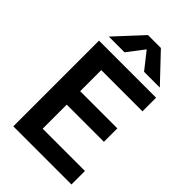

<svg xmlns="http://www.w3.org/2000/svg" viewBox="-300 -1141 1245 1245"><g transform="rotate(45 322.5 -518.0)"><path d="M108.4 -849.6 281.2 -1036.1H399.4L576.2 -849.6H431.6L340.8 -964.8L252.9 -849.6ZM82 0V-786.1H605.5V-661.1H227.5V-467.8H568.4V-344.7H227.5V-124H615.2V0Z"/></g></svg>

Font: Gothic A1 ExtraBold
Style: Regular
Weight: 800
Designer: HanYang I&C Co.,Ltd.
Foundry: HanYang I&C Co.,Ltd.
Version: Version 2.50